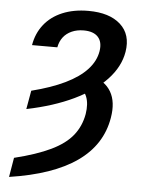

<svg xmlns="http://www.w3.org/2000/svg" viewBox="-54 -596 637 853"><g transform="rotate(5 264.5 -170.0)"><path d="M68.8 -94.2 83.5 -177.2Q170.9 -199.2 232.4 -229Q293.9 -258.8 328.6 -296.4Q363.3 -334 370.6 -378.9Q377 -419.9 356.7 -442.1Q336.4 -464.4 292.5 -464.4Q262.7 -464.4 239.3 -453.9Q215.8 -443.4 201.4 -424.6Q187 -405.8 182.1 -379.4H69.3Q78.1 -432.1 108.9 -471.2Q139.6 -510.3 189.9 -531.5Q240.2 -552.7 306.2 -552.7Q399.9 -552.7 449.2 -508.3Q498.5 -463.9 485.8 -385.7Q474.6 -318.8 421.1 -261.7Q367.7 -204.6 278.1 -161.6Q188.5 -118.7 68.8 -94.2ZM287.6 -212.9 343.8 -266.6Q405.8 -250 432.1 -204.6Q458.5 -159.2 446.3 -87.9Q425.8 34.2 318.8 109.1Q211.9 184.1 18.6 212.9L33.2 126.5Q132.3 102.1 195.3 71.8Q258.3 41.5 291 0.7Q323.7 -40 333.5 -95.2Q340.8 -141.1 328.6 -172.1Q316.4 -203.1 287.6 -212.9Z"/></g></svg>

Font: Inter 28pt Medium
Style: Italic
Weight: 500
Italic angle: -9.3988°
Designer: Rasmus Andersson
Foundry: rsms
Version: Version 4.001;git-66647c0bb